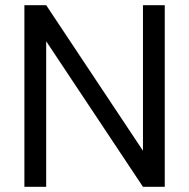

<svg xmlns="http://www.w3.org/2000/svg" viewBox="-20 -720 729 740"><path d="M158 0V-561L531 0H615V-700H531V-139L158 -700H74V0Z"/></svg>

Font: Rootstock Sans Body
Style: Regular
Weight: 400
Designer: Colophon Foundry, Jonny Pinhorn
Foundry: Colophon Foundry
Version: Version 1.200;FEAKit 1.0